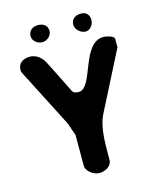

<svg xmlns="http://www.w3.org/2000/svg" viewBox="-126 -951 869 1042"><g transform="rotate(-15 309.0 -430.0)"><path d="M230 -233V-60C230 -26 273 1 302 1C332 1 366 -14 373 -47C375 -126 367 -230 407 -307L573 -633V-680C573 -699 525 -707 513 -707C389 -707 391 -453 308 -453C295 -453 281 -455 273 -467C260 -495 194 -626 180 -653C165 -683 134 -707 100 -707C65 -707 33 -690 33 -652V-640L207 -300C213 -279 222 -255 230 -233ZM373 -813C373 -785 402 -760 430 -760C456 -760 475 -790 475 -813C475 -842 458 -861 429 -861C398 -861 373 -847 373 -813ZM133 -813C133 -785 161 -765 187 -765C212 -765 240 -786 240 -814C240 -847 215 -861 187 -861C159 -861 133 -846 133 -813Z"/></g></svg>

Font: Asimov Print
Style: Regular
Weight: 500
Designer: Google
Version: Version 2.000980: 2014